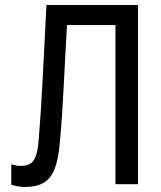

<svg xmlns="http://www.w3.org/2000/svg" viewBox="-20 -734 640 765"><path d="M78 11Q65 11 51.5 8.5Q38 6 25 2V-79Q35 -76 43.5 -74.5Q52 -73 62 -73Q87 -73 101.5 -82.5Q116 -92 123.5 -114.5Q131 -137 134 -175Q139 -236 142.5 -289.5Q146 -343 149 -401.5Q152 -460 156 -535Q160 -610 165 -714H530V0H440V-634H203L249 -672Q244 -586 240.5 -518.5Q237 -451 234 -393.5Q231 -336 227.5 -280.5Q224 -225 218 -162Q213 -103 199 -64.5Q185 -26 156.5 -7.5Q128 11 78 11Z"/></svg>

Font: Noto Sans Mono
Style: Regular
Weight: 400
Designer: Monotype Design Team
Foundry: Monotype Imaging Inc.
Version: Version 2.014